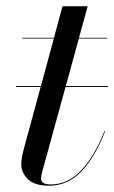

<svg xmlns="http://www.w3.org/2000/svg" viewBox="-20 -580 363 610"><path d="M31 -306.5H323V-303.5H31ZM314 -163Q282 -80.5 238.5 -35.2Q195 10 136 10Q89.5 10 68.5 -11Q47.5 -32 47.5 -58Q47.5 -77 56.5 -110L151 -457.5H51V-460H151.5L178.5 -560H258.5L231 -460H321V-457.5H230.5L115 -37.5Q113.5 -32 112 -25.2Q110.5 -18.5 110.5 -12Q110.5 6 141.5 6Q195 6 237.2 -38Q279.5 -82 312 -163.5Z"/></svg>

Font: Bodoni* 72pt
Style: Italic
Weight: 400
Italic angle: -13°
Version: Version 2.3